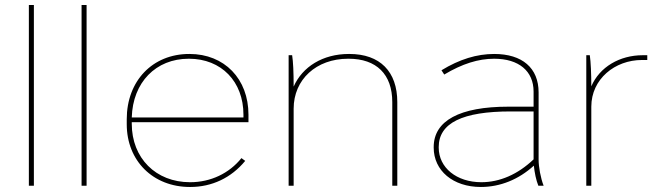

<svg xmlns="http://www.w3.org/2000/svg" viewBox="-20 -740 2649 765"><path d="M95 0H115V-720H95Z M305 0H325V-720H305Z M737 5H738C824 5 901 -31 957 -99L942 -110C893 -49 819 -14 738 -14H737C601 -14 505 -110 505 -247V-253H970V-283C970 -426 874 -525 735 -525H734C588 -525 485 -418 485 -265V-245C485 -99 590 5 737 5ZM505 -272C509 -412 601 -506 732 -506H733C862 -506 950 -415 950 -283V-272Z M1130 0H1150V-307C1150 -423 1240 -506 1367 -506H1369C1480 -506 1543 -444 1543 -333V0H1563V-333C1563 -455 1494 -525 1372 -525H1370C1266 -525 1185 -474 1150 -395C1150 -454 1148 -494 1144 -520H1130Z M1896 5C1973 5 2047 -25 2107 -80C2110 -52 2116 -22 2125 0H2146C2134 -31 2126 -75 2126 -104V-372C2126 -469 2061 -525 1949 -525C1880 -525 1811 -504 1739 -460L1750 -443C1822 -486 1886 -506 1949 -506C2047 -506 2106 -457 2106 -375V-315H2006C1811 -315 1708 -259 1708 -154V-152C1708 -60 1785 5 1896 5ZM1898 -14C1799 -14 1728 -72 1728 -152V-154C1728 -250 1823 -296 2015 -296H2106V-105C2043 -45 1971 -14 1898 -14Z M2316 0H2336V-315C2336 -425 2430 -501 2538 -501C2541 -501 2556 -501 2559 -501V-520H2541C2449 -520 2369 -473 2336 -396C2336 -445 2334 -493 2330 -520H2316Z"/></svg>

Font: Fixel Display Thin
Style: Regular
Weight: 100
Designer: AlfaBravo + MacPaw
Foundry: Kyrylo Tkachov, Marchela Mozhyna, Serhii Makarenko, Maria Weinstein, Zakhar Kryvoshyya
Version: Version 1.211